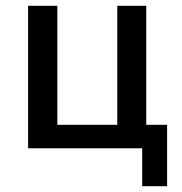

<svg xmlns="http://www.w3.org/2000/svg" viewBox="-20 -512 628 663"><path d="M471 131V0H77V-492H178V-81H385V-492H485V-81H557V131Z"/></svg>

Font: Nunito Sans 10pt SemiCondensed SemiBold
Style: Regular
Weight: 600
Width: 4
Designer: Vernon Adams
Foundry: Vernon Adams
Version: Version 3.101;gftools[0.9.27]